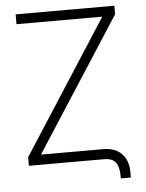

<svg xmlns="http://www.w3.org/2000/svg" viewBox="-56 -752 677 893"><g transform="rotate(-5 283.0 -305.5)"><path d="M50.8 -707H511.7V-667L111.3 -46.9H403.3Q457.5 -46.9 488 -15.4Q518.6 16.1 518.6 69.3V95.7H471.7V83Q471.7 42 455.8 21Q439.9 0 403.3 0H50.8V-40L451.2 -661.1H50.8Z"/></g></svg>

Font: Pretendard JP ExtraLight
Style: Regular
Weight: 200
Designer: Base glyphs from Inter by Rasmus Andersson; Hangeul glyphs from Noto Sans CJK(Source Han Sans) by Jang Soo-young and Kan
Foundry: Kil Hyung-jin
Version: Version 1.309